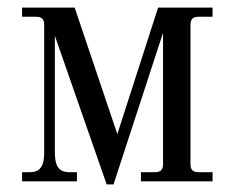

<svg xmlns="http://www.w3.org/2000/svg" viewBox="-20 -476 616 504"><path d="M38 0H182V-24H162C130 -24 124 -46 124 -78V-382L260 8H278L408 -390V-46C408 -30 402 -24 386 -24H350V0H538V-24H502C486 -24 480 -30 480 -46V-410C480 -426 486 -432 502 -432H538V-456H395L288 -124L176 -456H38V-432H74C90 -432 96 -426 96 -410V-78C96 -46 90 -24 58 -24H38Z"/></svg>

Font: Old Standard
Style: Regular
Weight: 400
Designer: Alexey Kryukov <alexios@thessalonica.org.ru>
Version: Version 2.0